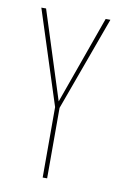

<svg xmlns="http://www.w3.org/2000/svg" viewBox="-72 -635 435 679"><g transform="rotate(10 145.0 -295.5)"><path d="M130 0V-253L21 -591H38L139 -275L252 -591H269L146 -253V0Z"/></g></svg>

Font: Alumni Sans Pinstripe
Style: Regular
Weight: 400
Designer: Robert E. Leuschke
Foundry: Robert E. Leuschke
Version: Version 1.010; ttfautohint (v1.8.4.7-5d5b)